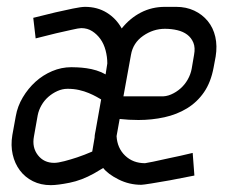

<svg xmlns="http://www.w3.org/2000/svg" viewBox="-20 -530 680 560"><path d="M254 -24Q218 -4 183 3Q148 10 128 10Q99 10 76 -1.5Q53 -13 38 -33Q23 -53 17 -79.5Q11 -106 16 -136L26 -191Q31 -220 46.5 -246Q62 -272 83.5 -291.5Q105 -311 132 -322.5Q159 -334 188 -334Q194 -334 206 -333.5Q218 -333 232.5 -331Q247 -329 261.5 -324.5Q276 -320 288 -313L293 -345Q293 -364 288 -383Q283 -402 273 -416Q263 -430 249 -439Q235 -448 217 -448Q210 -448 188.5 -443Q167 -438 144 -433Q117 -426 84 -418L77 -478Q112 -487 142 -494Q168 -500 192.5 -505Q217 -510 228 -510Q264 -510 291.5 -493Q319 -476 335 -447Q359 -477 391 -493.5Q423 -510 461 -510H494Q523 -510 546.5 -499Q570 -488 586 -468.5Q602 -449 608 -422.5Q614 -396 609 -365L603 -333Q595 -290 575 -261Q555 -232 525.5 -214Q496 -196 459.5 -188Q423 -180 384 -180Q356 -180 329 -183L320 -133Q322 -98 345 -76Q368 -54 403 -54Q405 -54 427 -58.5Q449 -63 475 -69Q505 -75 542 -84L547 -18Q508 -10 475 -4Q447 1 422 5Q397 9 392 9Q357 9 326 -6.5Q295 -22 281 -40ZM177 -271Q162 -271 147.5 -264.5Q133 -258 121 -247.5Q109 -237 101 -223Q93 -209 90 -194L79 -132Q73 -100 90.5 -77.5Q108 -55 138 -55Q149 -55 168 -60Q187 -65 205 -71Q226 -78 249 -88L256 -129Q256 -134 257 -139.5Q258 -145 259 -150L275 -240Q270 -243 261 -248Q252 -253 239 -258.5Q226 -264 210.5 -267.5Q195 -271 177 -271ZM448 -249Q464 -248 479 -254.5Q494 -261 506.5 -272Q519 -283 527.5 -298Q536 -313 539 -329L546 -370Q550 -391 544 -405.5Q538 -420 526 -429Q514 -438 497 -442Q480 -446 461 -446Q427 -446 397.5 -425.5Q368 -405 362 -370L340 -249Z"/></svg>

Font: Marvel
Style: Bold Italic
Weight: 700
Italic angle: -12°
Designer: Carolina Trebol
Foundry: Carolina Trebol
Version: Version 1.001